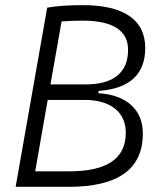

<svg xmlns="http://www.w3.org/2000/svg" viewBox="-20 -723 626 743"><path d="M40.5 0 162.6 -693.4Q216.8 -703.1 300.3 -703.1Q419.4 -703.1 480.7 -661.1Q542 -619.1 542 -537.6Q542 -384.3 361.8 -371.1L360.4 -362.3Q441.9 -357.4 487.3 -316.7Q532.7 -275.9 532.7 -206.1Q532.7 0 246.1 0ZM116.2 -60.1H249.5Q466.8 -60.1 466.8 -209Q466.8 -269 424.6 -302.7Q382.3 -336.4 306.6 -336.4H164.6ZM175.3 -396.5H312.5Q392.6 -396.5 434.1 -430.4Q475.6 -464.4 475.6 -529.8Q475.6 -643.1 298.8 -643.1Q254.9 -643.1 218.3 -640.1Z"/></svg>

Font: Cascadia Code PL Light
Style: Italic
Weight: 300
Italic angle: -10°
Monospace: yes
Designer: Aaron Bell
Foundry: Saja Typeworks
Version: Version 2404.023; ttfautohint (v1.8.4)